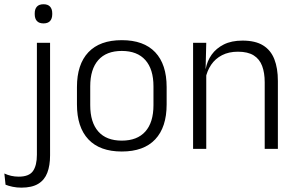

<svg xmlns="http://www.w3.org/2000/svg" viewBox="-81 -684 1361 882"><path d="M88.5 -45V-487.5H149V-45ZM119 -576.5Q98.5 -576.5 88.5 -587.5Q78.5 -598.5 78.5 -619V-622.5Q78.5 -642.5 88.5 -653.5Q98.5 -664.5 119 -664.5Q139 -664.5 149 -653.5Q159 -642.5 159 -622.5V-619Q159 -598.5 149 -587.5Q139 -576.5 119 -576.5ZM17 178Q-4 178 -23 174Q-42 170 -55.5 164.5L-61 113Q-46 120 -29.5 123.8Q-13 127.5 5 127.5Q52.5 127.5 70.5 101.8Q88.5 76 88.5 27V-143.5H149V30Q149 76.5 136.2 109.8Q123.5 143 94.5 160.5Q65.5 178 17 178Z M478.5 12Q377.5 12 325 -43.8Q272.5 -99.5 272.5 -204.5V-284Q272.5 -388.5 325 -444Q377.5 -499.5 478.5 -499.5Q579.5 -499.5 632 -444Q684.5 -388.5 684.5 -284V-204.5Q684.5 -99.5 632 -43.8Q579.5 12 478.5 12ZM478.5 -38Q549.5 -38 586.8 -80Q624 -122 624 -201V-287.5Q624 -366 586.8 -408Q549.5 -450 478.5 -450Q407.5 -450 370.5 -408Q333.5 -366 333.5 -287.5V-201Q333.5 -122 370.5 -80Q407.5 -38 478.5 -38Z M1135 0V-306Q1135 -349.5 1123.2 -381Q1111.5 -412.5 1084.5 -429.5Q1057.5 -446.5 1012 -446.5Q970 -446.5 939 -430.5Q908 -414.5 889 -386.5Q870 -358.5 863 -322.5L850.5 -367.5H864Q870.5 -403.5 891.2 -432.8Q912 -462 947.2 -479.8Q982.5 -497.5 1033 -497.5Q1092 -497.5 1127.5 -475.5Q1163 -453.5 1179.2 -412.2Q1195.5 -371 1195.5 -312V0ZM806 0V-487.5H866.5L863.5 -367L866.5 -364V0Z"/></svg>

Font: Anek Latin Medium Light
Style: Regular
Weight: 300
Version: Version 1.003